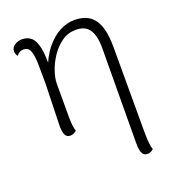

<svg xmlns="http://www.w3.org/2000/svg" viewBox="-136 -619 846 948"><g transform="rotate(-20 287.5 -144.5)"><path d="M478 228Q462 228 454.5 218.5Q447 209 444.5 193Q442 177 442 156L445 -332Q446 -375 437.5 -405.5Q429 -436 409 -452.5Q389 -469 352 -469Q311 -469 278 -445.5Q245 -422 221.5 -386.5Q198 -351 186 -314.5Q174 -278 174 -251V-75Q174 -46 176.5 -29.5Q179 -13 183 -1Q177 4 169 8.5Q161 13 150 13Q130 13 122.5 -5Q115 -23 116 -56L122 -274Q122 -333 121 -376Q120 -419 111 -442.5Q102 -466 77 -466Q63 -466 54 -460Q45 -454 40 -446Q36 -451 33 -458Q30 -465 30 -472Q30 -493 48 -504.5Q66 -516 88 -516Q115 -516 134.5 -499.5Q154 -483 163 -440Q172 -397 168 -318L154 -324Q177 -392 211.5 -434.5Q246 -477 285 -497Q324 -517 362 -517Q391 -517 416 -508.5Q441 -500 460 -478.5Q479 -457 489 -419Q499 -381 499 -323V108Q499 127 499.5 147.5Q500 168 502.5 186Q505 204 509 214Q506 218 497 223Q488 228 478 228Z"/></g></svg>

Font: Arima Light
Style: Regular
Weight: 300
Designer: Joana Correia and Natanael Gama
Foundry: NDISCOVER
Version: Version 1.101;gftools[0.9.23]